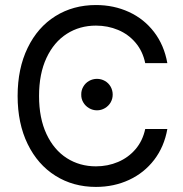

<svg xmlns="http://www.w3.org/2000/svg" viewBox="-20 -737 733 767"><path d="M363.3 -634.7Q298.3 -634.7 246.9 -601.9Q195.4 -569.1 165.7 -505.7Q136 -442.3 136 -353.6Q136 -264.8 165.7 -201.5Q195.4 -138.1 246.9 -105.3Q298.3 -72.5 363.3 -72.5Q410.6 -72.5 451.8 -90.1Q493.1 -107.7 521.6 -141.2Q550.1 -174.7 560.1 -221.7H648.5Q636 -150.9 596 -98.6Q555.9 -46.3 495.5 -18.3Q435.1 9.7 363.3 9.7Q272.4 9.7 201.5 -34.9Q130.5 -79.4 90.5 -161.6Q50.4 -243.8 50.4 -353.6Q50.4 -463.4 90.5 -545.9Q130.5 -628.5 201.5 -672.7Q272.4 -716.9 363.3 -716.9Q434.7 -716.9 495 -689.2Q555.2 -661.6 595.5 -609.1Q635.7 -556.6 648.5 -484.8H560.1Q550.4 -532.1 521.8 -566.1Q493.1 -600.1 451.8 -617.4Q410.6 -634.7 363.3 -634.7ZM304.6 -359.1Q304.2 -376 312.7 -390.7Q321.1 -405.4 335.8 -413.7Q350.5 -422 367.4 -422Q384.3 -422 399 -413.7Q413.7 -405.4 422 -390.7Q430.2 -376 430.2 -359.1Q430.2 -342.2 422 -327.9Q413.7 -313.5 399 -304.9Q384.3 -296.3 367.4 -296.3Q350.5 -296.3 335.8 -304.9Q321.1 -313.5 312.7 -327.9Q304.2 -342.2 304.6 -359.1Z"/></svg>

Font: Pretendard Variable
Style: Regular
Weight: 400
Designer: Base glyphs from Inter by Rasmus Andersson; Hangul glyphs from Noto Sans CJK(Source Han Sans) by Jang Soo-young and Kang
Foundry: Kil Hyung-jin
Version: Version 1.100;FEAKit 1.0